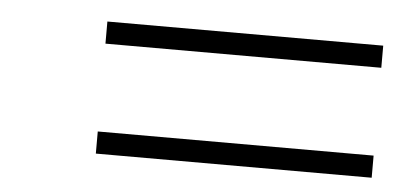

<svg xmlns="http://www.w3.org/2000/svg" viewBox="-29 -398 619 294"><g transform="rotate(5 280.0 -250.5)"><path d="M126 -318V-352H550V-318ZM126 -149V-183H550V-149Z"/></g></svg>

Font: Titillium Web ExtraLight
Style: Italic
Weight: 275
Italic angle: -13°
Version: Version 1.002;PS 57.000;hotconv 1.0.70;makeotf.lib2.5.55311